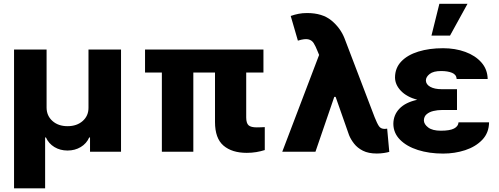

<svg xmlns="http://www.w3.org/2000/svg" viewBox="-20 -810 2665 1025"><path d="M55 195.3V-545.5H228.7V-235.4Q229 -191.8 260.1 -164.1Q291.2 -136.4 340.6 -136.4Q390.3 -136.4 421.5 -164.1Q452.8 -191.8 452.4 -235.4V-545.5H626.1V0H460.6V-76.3H456.3Q442.1 -43.7 411 -25Q380 -6.4 340.6 -6.4Q301.1 -6.4 270.4 -25Q239.7 -43.7 225.1 -76.3H220.9V195.3Z M1386.4 -545.5V-422.9H1294.4V-182.5Q1294.7 -152 1307.2 -141Q1319.6 -130 1350.9 -130Q1363.6 -130 1374.3 -130.5Q1384.9 -131 1393.5 -131.4V-8.9Q1372.2 -2.1 1348 2Q1323.9 6 1297.2 6Q1218.4 6 1173.1 -32.7Q1127.8 -71.4 1127.8 -158.7V-422.9H1012.1V0H844.1V-422.9H754.3V-545.5Z M1991.5 9.6Q1947.1 9.6 1917.6 -5.3Q1888.1 -20.2 1870.4 -43Q1852.6 -65.7 1843.4 -88.8L1771.7 -293H1764.6L1664.1 0H1486.9L1683.6 -516.7L1677.9 -530.5Q1676.5 -533.7 1674 -539.8Q1664.8 -563.2 1654.8 -579.4Q1644.9 -595.5 1625.9 -600Q1606.9 -604.4 1570.3 -593L1532 -724.8Q1552.9 -732.2 1573.9 -736.3Q1594.8 -740.4 1619.3 -740.4Q1701 -740.4 1749.5 -700.5Q1797.9 -660.5 1819.6 -604.4L1979.8 -184.7Q1993.3 -150.6 2003.2 -136.2Q2013.1 -121.8 2033.7 -121.8Q2037.3 -121.8 2038.4 -122.2Q2039.4 -122.5 2046.9 -123.2L2058.2 0.7Q2049.7 3.6 2030.5 6.6Q2011.4 9.6 1991.5 9.6Z M2419.7 -286.2V-222.7H2338.4Q2315.7 -222.7 2293.9 -217.5Q2272 -212.4 2257.6 -200.1Q2243.3 -187.9 2242.9 -166.9Q2243.6 -146.3 2266.2 -129.3Q2288.7 -112.2 2333.8 -112.2Q2381.4 -112.2 2403.9 -123.9Q2426.5 -135.7 2427.9 -157H2590.9Q2590.2 -100.9 2554.7 -63.7Q2519.2 -26.6 2463.4 -8.3Q2407.7 9.9 2345.5 9.9Q2271.3 9.9 2211.1 -9.2Q2150.9 -28.4 2115.6 -64.1Q2080.3 -99.8 2079.9 -148.8Q2080.3 -196.4 2112.4 -229.9Q2144.5 -263.5 2207.4 -277.3Q2150.6 -293 2119.9 -325.5Q2089.1 -358 2088.8 -396.7Q2089.1 -447.1 2122.3 -481.9Q2155.5 -516.7 2213.4 -534.6Q2271.3 -552.6 2345.2 -552.6Q2410.2 -552.6 2463.8 -533Q2517.4 -513.5 2549.9 -476.7Q2582.4 -440 2583.5 -388.1H2418Q2416.5 -411.6 2393.5 -421.2Q2370.4 -430.8 2334.9 -430.8Q2293.7 -430.8 2273.8 -415.1Q2253.9 -399.5 2253.6 -380.7Q2253.9 -359.4 2276.8 -346.6Q2299.7 -333.8 2338.4 -333.8H2419.7ZM2283.4 -620 2325.6 -789.8H2475.9L2382.5 -620Z"/></svg>

Font: Inter UI Extra Bold
Style: Regular
Weight: 800
Designer: Rasmus Andersson
Foundry: rsms
Version: 3.2;8d6f07862